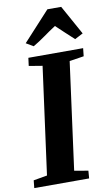

<svg xmlns="http://www.w3.org/2000/svg" viewBox="-116 -1051 641 1103"><g transform="rotate(-10 205.0 -499.0)"><path d="M-9 0 -4.5 -44.5 75.5 -58.5 160 -683.5 81.5 -696.5 87.5 -743H407L402 -696.5L318 -683.5L234 -58.5L314.5 -44.5L311 0ZM87 -828 243.5 -998.5H324L419 -827L371 -802Q344.5 -825.5 319.8 -849.2Q295 -873 269.5 -896.5Q232.5 -872.5 200 -849Q167.5 -825.5 129.5 -803Z"/></g></svg>

Font: Merriweather 36pt ExtraBold
Style: Italic
Weight: 800
Italic angle: -7.8°
Version: Version 2.101